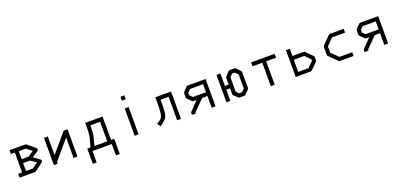

<svg xmlns="http://www.w3.org/2000/svg" viewBox="19 -1677 5902 2822"><g transform="rotate(-20 2970.0 -265.5)"><path d="M118 -109V-419H57V-479H300Q310 -479 322 -470L442 -371Q450 -365.5 450 -351Q450 -341.5 441 -328L340 -264L441 -192Q450 -188.5 450 -172Q450 -159 441 -150L319 -58Q307 -49 298 -49H57V-109ZM286 -233H179V-109H285L375 -172ZM285 -294 374 -353 287 -419H179V-294Z M963 -50H902V-371L654 -78V-50H594V-476H654V-184L902 -476H963Z M1198 128H1138V-110H1189Q1197.5 -144.5 1209.5 -187Q1221.5 -229.5 1226.2 -249.5Q1231 -269.5 1235 -307.2Q1239 -345 1239 -396V-445V-476H1510V-110H1560V128H1500V-50H1198ZM1250 -110H1450V-416H1298V-394Q1298 -343 1294.2 -305.5Q1290.5 -268 1286 -248.2Q1281.5 -228.5 1269.8 -186.2Q1258 -144 1250 -110Z M1857 -659H1918V-598H1857ZM1857 -476H1918V-49H1857Z M2582 -49H2522V-417H2396Q2396 -360 2396 -328Q2396 -296 2393 -260.5Q2390 -225 2388.5 -208.5Q2387 -192 2378.8 -170Q2370.5 -148 2365.2 -139.5Q2360 -131 2343.8 -114.2Q2327.5 -97.5 2316 -88.8Q2304.5 -80 2278.5 -60Q2269 -53 2264 -49L2229 -99Q2237.5 -105 2252.5 -115.5Q2269.5 -127.5 2277 -133Q2284.5 -138.5 2295.8 -150Q2307 -161.5 2311 -169.8Q2315 -178 2321.2 -195.8Q2327.5 -213.5 2329 -231.5Q2330.5 -249.5 2333 -280.5Q2335.5 -311.5 2335.8 -346.2Q2336 -381 2336 -432V-477H2582Z M2893 -232H2843Q2831 -232 2822 -241L2763 -301Q2754 -310 2754 -322V-387Q2754 -399 2763 -408L2824 -470Q2831 -477 2845 -477H3122V-49H3062V-232H2979L2815 -67V-49H2754V-79Q2754 -90 2764 -100ZM3062 -292V-417H2857L2814 -374V-334L2856 -292Z M3422 -407 3479 -470Q3486 -478 3501 -478H3572Q3588 -478 3594 -470L3654 -407Q3662 -399 3662 -386V-140Q3662 -126 3653 -119L3592 -59Q3583 -50 3571 -50H3501Q3488 -50 3480 -58L3421 -115Q3413 -123 3413 -137V-225H3354V-50H3293V-478H3354V-283H3413V-387Q3413 -398 3422 -407ZM3474 -375V-150L3513 -110H3559L3602 -153V-374L3559 -418H3514Z M3834 -477H4202V-416H4048V-49H3987V-416H3834Z M4377 -52V-470H4437V-358H4613Q4625 -358 4634 -349L4733 -248Q4742 -236 4742 -227V-181Q4742 -169 4733 -160L4630 -59Q4620.5 -52 4609 -52ZM4437 -109H4597L4683 -193V-215L4601 -299H4437Z M5282 -475V-416H5079L4976 -312V-213L5082 -109H5282V-51H5070Q5057 -51 5049 -59L4926 -180Q4917 -189 4917 -201V-324Q4917 -336 4926 -345L5046 -466Q5055 -475 5066 -475Z M5593 -232H5543Q5531 -232 5522 -241L5463 -301Q5454 -310 5454 -322V-387Q5454 -399 5463 -408L5524 -470Q5531 -477 5545 -477H5822V-49H5762V-232H5679L5515 -67V-49H5454V-79Q5454 -90 5464 -100ZM5762 -292V-417H5557L5514 -374V-334L5556 -292Z"/></g></svg>

Font: ibm3270
Style: Regular
Weight: 400
Monospace: yes
Version: Version 2.0.3